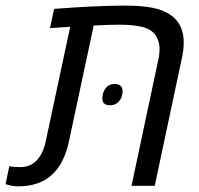

<svg xmlns="http://www.w3.org/2000/svg" viewBox="-53 -660 708 682"><path d="M-33.2 -5.9 -20 -69.3Q-2 -66.4 19 -66.4Q62 -66.4 85.9 -100.6Q102.5 -123 109.9 -160.2L196.3 -564.9L124.5 -560.1L139.2 -628.4Q289.6 -640.1 390.1 -640.1Q446.8 -640.1 486.8 -632.8Q526.9 -625.5 554.7 -605.5Q577.6 -589.4 588.6 -564.7Q599.6 -540 599.6 -509.8Q599.6 -481.9 592.3 -449.7L496.6 0H414.1L509.3 -447.8Q513.7 -465.8 513.7 -485.8Q513.7 -516.6 497.1 -538.1Q481.4 -558.1 448.7 -565.2Q416 -572.3 371.1 -572.3Q332 -572.3 279.8 -569.3L192.4 -160.2Q175.3 -78.1 130.4 -38.1Q85.4 2 10.7 2Q-8.3 2 -33.2 -5.9ZM310.5 -309.6Q310.5 -331.5 322.3 -346.7Q334 -361.8 354 -361.8Q368.2 -361.8 375.2 -355.2Q382.3 -348.6 382.3 -336.9Q382.3 -314.5 370.1 -300.3Q357.9 -286.1 337.9 -286.1Q324.2 -286.1 317.4 -292.2Q310.5 -298.3 310.5 -309.6Z"/></svg>

Font: Viking Open Sans
Style: Italic
Weight: 400
Italic angle: -12°
Foundry: Ascender Corporation
Version: Version 2.000